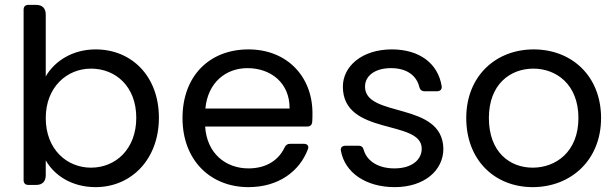

<svg xmlns="http://www.w3.org/2000/svg" viewBox="-20 -760 2533 789"><path d="M373 -557C276 -557 203 -507 168 -446V-700C168 -726 154 -740 128 -740H97C84 -740 77 -733 77 -720V-20C77 -7 84 0 97 0H128C154 0 168 -14 168 -40V-101C202 -41 273 9 373 9C520 9 633 -106 633 -276C633 -447 521 -557 373 -557ZM354 -478C455 -478 540 -405 540 -276C540 -147 455 -71 354 -71C255 -71 168 -146 168 -275C168 -402 255 -478 354 -478Z M1170 -314H824C834 -421 908 -480 997 -480C1091 -480 1171 -421 1170 -314ZM730 -275C730 -101 845 9 1001 9C1126 9 1211 -57 1245 -146C1251 -160 1243 -169 1229 -169H1172C1161 -169 1154 -164 1149 -153C1125 -103 1076 -68 1001 -68C908 -68 830 -129 823 -240H1242C1254 -240 1262 -246 1263 -259C1264 -271 1264 -282 1264 -295C1264 -445 1160 -557 1001 -557C841 -557 730 -448 730 -275Z M1602 9C1723 9 1802 -59 1802 -149C1798 -345 1480 -274 1480 -404C1480 -448 1520 -480 1587 -480C1652 -480 1692 -449 1703 -403C1706 -391 1713 -385 1725 -385H1776C1789 -385 1797 -393 1795 -406C1780 -500 1703 -557 1590 -557C1468 -557 1389 -488 1389 -404C1389 -200 1713 -271 1713 -149C1713 -104 1673 -68 1601 -68C1533 -68 1488 -99 1475 -143C1472 -155 1466 -161 1454 -161H1399C1386 -161 1378 -153 1381 -140C1397 -51 1483 9 1602 9Z M2169 9C2325 9 2450 -101 2450 -275C2450 -448 2329 -557 2173 -557C2018 -557 1896 -448 1896 -275C1896 -101 2014 9 2169 9ZM2169 -71C2074 -71 1989 -136 1989 -275C1989 -413 2076 -478 2172 -478C2266 -478 2357 -413 2357 -275C2357 -136 2264 -71 2169 -71Z"/></svg>

Font: Arvore Sans
Style: Regular
Weight: 400
Designer: Jonny Pinhorn (Latin) Dan Schunck (customization for Arvore)
Version: Version 1.000;Glyphs 3.3 (3305)